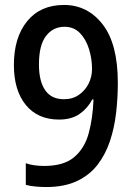

<svg xmlns="http://www.w3.org/2000/svg" viewBox="-20 -744 543 774"><path d="M166 10Q148 10 124 8Q100 6 84 1V-86Q100 -80 120 -77.5Q140 -75 158 -75Q237 -75 279 -110.5Q321 -146 337.5 -206.5Q354 -267 357 -343H352Q333 -307 300.5 -284.5Q268 -262 218 -262Q132 -262 84 -321Q36 -380 36 -482Q36 -593 89.5 -658.5Q143 -724 238 -724Q333 -724 394 -645.5Q455 -567 455 -410Q455 -349 448 -288.5Q441 -228 423 -174.5Q405 -121 373 -79.5Q341 -38 290 -14Q239 10 166 10ZM238 -344Q273 -344 298.5 -362Q324 -380 337.5 -407.5Q351 -435 351 -466Q351 -506 339 -545.5Q327 -585 302.5 -610.5Q278 -636 240 -636Q194 -636 165.5 -599Q137 -562 137 -484Q137 -417 162 -380.5Q187 -344 238 -344Z"/></svg>

Font: Noto Sans Gurmukhi UI SemiCondensed Medium
Style: Regular
Weight: 500
Width: 4
Designer: Jelle Bosma - Monotype Design Team
Foundry: Monotype Imaging Inc.
Version: Version 2.004; ttfautohint (v1.8.4.7-5d5b)